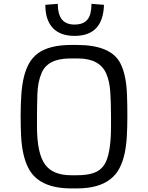

<svg xmlns="http://www.w3.org/2000/svg" viewBox="-20 -997 789 1026"><path d="M360.8 9.8Q187 9.8 131.3 -99.6Q98.6 -163.1 92.8 -269Q90.3 -318.8 90.3 -377.4Q90.3 -436 93.8 -488.5Q97.2 -541 107.2 -583.5Q117.2 -626 135.5 -658.4Q153.8 -690.9 183.6 -712.9Q245.1 -756.8 360.8 -756.8H391.1Q572.3 -756.8 623 -659.2Q654.8 -598.1 658.7 -489.3Q660.6 -436 660.6 -376.7Q660.6 -317.4 657.7 -267.3Q654.8 -217.3 645.5 -174.8Q636.2 -132.3 618.4 -98.1Q600.6 -64 570.3 -40Q507.8 9.8 391.1 9.8ZM390.1 -60.5Q443.8 -60.5 479.2 -72.3Q514.6 -84 535.2 -113.3Q573.2 -167.5 573.2 -321.3V-374Q573.2 -447.8 569.3 -505.4Q565.4 -563 548.3 -602.5Q513.2 -684.6 396 -684.6H355Q235.8 -684.6 202.6 -607.9Q181.6 -559.1 179.7 -492.7Q177.7 -426.3 177.7 -374V-321.3Q177.7 -177.2 220.7 -118.2Q262.2 -60.5 360.8 -60.5ZM535.6 -971.2Q530.8 -805.2 378.9 -805.2Q301.8 -805.2 262 -847.7Q222.2 -890.1 222.2 -971.2L288.6 -976.6Q289.6 -918 311.8 -891.8Q334 -865.7 378.9 -865.7Q447.3 -865.7 462.9 -923.8Q468.3 -945.3 469.2 -976.6Z"/></svg>

Font: Armata
Style: Regular
Weight: 400
Designer: Viktoriya Grabowska
Foundry: Viktoriya Grabowska
Version: Version 1.003